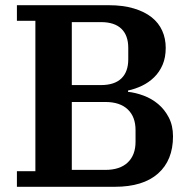

<svg xmlns="http://www.w3.org/2000/svg" viewBox="-20 -718 734 738"><path d="M45 -60H116V-638H45V-698H398Q453 -698 494.5 -685.5Q536 -673 563 -651.5Q590 -630 603.5 -600Q617 -570 617 -534Q617 -497 605 -469Q593 -441 572.5 -421Q552 -401 526 -388.5Q500 -376 472 -370V-365Q501 -362 532 -350.5Q563 -339 588 -318Q613 -297 629 -266Q645 -235 645 -194Q645 -102 587.5 -51Q530 0 421 0H45ZM256 -65H385Q441 -65 471 -93.5Q501 -122 501 -173V-218Q501 -269 471 -297.5Q441 -326 385 -326H256ZM256 -391H368Q420 -391 446.5 -416.5Q473 -442 473 -490V-534Q473 -582 446.5 -607.5Q420 -633 368 -633H256Z"/></svg>

Font: IBM Plex Serif SemiBold
Style: Regular
Weight: 600
Designer: Mike Abbink, Paul van der Laan, Pieter van Rosmalen
Foundry: Bold Monday
Version: Version 2.5